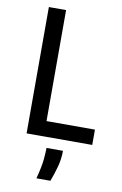

<svg xmlns="http://www.w3.org/2000/svg" viewBox="-96 -714 627 988"><g transform="rotate(10 217.5 -220.5)"><path d="M77 0V-660H167V0ZM109 0V-80H420V0ZM167 219Q184 154 187.5 116.5Q191 79 191 56H277Q277 99 265.5 141Q254 183 240 219Z"/></g></svg>

Font: Bricolage Grotesque SemiCondensed
Style: Regular
Weight: 400
Width: 4
Designer: Mathieu Triay
Foundry: Atelier Triay
Version: Version 1.001;gftools[0.9.33.dev8+g029e19f]